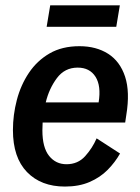

<svg xmlns="http://www.w3.org/2000/svg" viewBox="-20 -685 523 717"><path d="M222.5 11.7Q133.3 11.7 80.8 -42.5Q28.3 -96.7 28.3 -199.2Q28.3 -255.8 42.9 -311.7Q57.5 -367.5 87.9 -412.9Q118.3 -458.3 165 -485.4Q211.7 -512.5 276.7 -512.5Q339.2 -512.5 383.8 -484.2Q428.3 -455.8 447.1 -398.8Q465.8 -341.7 451.7 -255.8L447.5 -227.5H139.2Q138.3 -212.5 138.3 -198.3Q138.3 -134.2 163.3 -102.9Q188.3 -71.7 228.3 -71.7Q270.8 -71.7 297.9 -101.7Q325 -131.7 340.8 -168.3L428.3 -111.7Q410 -79.2 382.1 -50.8Q354.2 -22.5 314.6 -5.4Q275 11.7 222.5 11.7ZM270 -432.5Q221.7 -432.5 192.5 -393.3Q163.3 -354.2 150.8 -302.5H348.3Q358.3 -364.2 336.7 -398.3Q315 -432.5 270 -432.5ZM154.2 -585 167.5 -665H427.5L414.2 -585Z"/></svg>

Font: Familjen Grotesk Medium
Style: Italic
Weight: 500
Italic angle: -9.46201°
Designer: Anders Wikstroem, Jonas Baeckman, Matilda Gysing, Kristian Moeller
Foundry: Familjen STHLM AB
Version: Version 2.002; ttfautohint (v1.8.4.7-5d5b)